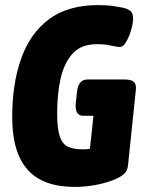

<svg xmlns="http://www.w3.org/2000/svg" viewBox="-20 -728 570 756"><path d="M274 8Q149 8 88.5 -60Q28 -128 28 -267Q28 -397 63 -496.5Q98 -596 172.5 -652Q247 -708 368 -708Q401 -708 430.5 -703.5Q460 -699 474 -695Q492 -689 498 -680Q504 -671 504 -654Q504 -637 496.5 -610.5Q489 -584 477 -563.5Q465 -543 452 -543Q439 -543 417 -548.5Q395 -554 361 -554Q299 -554 265.5 -516.5Q232 -479 218.5 -418Q205 -357 205 -284Q205 -223 215 -192Q225 -161 247 -150.5Q269 -140 307 -140Q321 -140 334 -142L348 -272H308Q272 -272 279 -327L283 -365Q288 -415 324 -415H471Q497 -415 507 -405.5Q517 -396 515 -375L484 -77Q482 -59 473 -48Q464 -37 442 -26Q408 -10 363.5 -1Q319 8 274 8Z"/></svg>

Font: Asap Condensed Condensed ExtraBold
Style: Italic
Weight: 800
Width: 3
Italic angle: -6°
Designer: Pablo Cosgaya
Foundry: Omnibus-Type
Version: Version 3.001; ttfautohint (v1.8.4.7-5d5b)